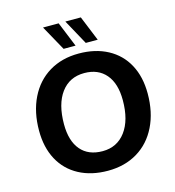

<svg xmlns="http://www.w3.org/2000/svg" viewBox="-133 -1041 1060 1163"><g transform="rotate(-15 397.5 -460.0)"><path d="M59 -332Q59 -449 102.5 -537.5Q146 -626 225.5 -674Q305 -722 411 -722Q515 -722 592.5 -680.5Q670 -639 711.5 -562Q753 -485 753 -380Q753 -263 709.5 -174.5Q666 -86 586.5 -38Q507 10 401 10Q297 10 219.5 -31.5Q142 -73 100.5 -150Q59 -227 59 -332ZM597 -380Q597 -485 548.5 -542Q500 -599 413 -599Q320 -599 267.5 -528Q215 -457 215 -331Q215 -226 263 -169.5Q311 -113 400 -113Q491 -113 544 -184Q597 -255 597 -380ZM331 -773 244 -930H342L406 -773ZM470 -773 384 -930H481L545 -773Z"/></g></svg>

Font: Muli ExtraBold
Style: Italic
Weight: 800
Italic angle: -4.541°
Designer: Vernon Adams
Foundry: Vernon Adams
Version: Version 2.000